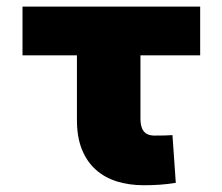

<svg xmlns="http://www.w3.org/2000/svg" viewBox="-20 -541 659 571"><path d="M407.7 9.9Q365.1 9.9 328.5 -1.2Q291.9 -12.4 265.1 -36.2Q238.3 -60 223.4 -97.1Q208.5 -134.2 208.8 -186.1V-376.4H46.9V-521.3H575.3V-376.4H397.7V-187.5Q397.7 -176.1 399.9 -167.1Q402 -158 406.8 -151.5Q411.6 -144.9 419.7 -141.3Q427.9 -137.8 440.3 -137.8Q457.7 -137.8 470.7 -138.1Q483.7 -138.5 492.9 -139.2L502.8 2.8Q480.5 6.4 456.9 8.2Q433.2 9.9 407.7 9.9Z"/></svg>

Font: Linik Sans Black
Style: Regular
Weight: 900
Designer: Fonts by Rasmus Andersson / Changes by Cristiano Sobral with parts from Marc Monis
Foundry: rsms
Version: Version 3.020; ttfautohint (v1.6)